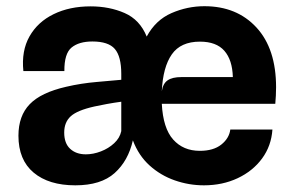

<svg xmlns="http://www.w3.org/2000/svg" viewBox="-20 -576 916 604"><path d="M217 7Q133.5 7 85.8 -33Q38 -73 38 -149Q38 -211.5 73.5 -248.2Q109 -285 188 -303Q235 -314 284.8 -318.2Q334.5 -322.5 361.5 -325V-343.5Q361.5 -398.5 341.2 -422Q321 -445.5 270.5 -445.5Q228.5 -445.5 205.2 -426.5Q182 -407.5 182.5 -352.5H53.5Q47 -416 72.8 -461.5Q98.5 -507 148.8 -531.5Q199 -556 265 -556Q324 -556 372 -535Q420 -514 441.5 -461Q469.5 -513 519.5 -534.8Q569.5 -556.5 623 -556.5Q725 -556.5 786.8 -489.5Q848.5 -422.5 848.5 -301.5Q848.5 -288 847.8 -275Q847 -262 846 -249.5H489Q493 -172.5 524.8 -137Q556.5 -101.5 608.5 -101.5Q651.5 -101.5 676.2 -121.2Q701 -141 704.5 -168.5H837Q833.5 -117 804.5 -77.5Q775.5 -38 727.8 -15.5Q680 7 621.5 7Q574.5 7 530 -8.5Q485.5 -24 450.8 -55.2Q416 -86.5 398 -134.5Q383.5 -70 340.5 -31.5Q297.5 7 217 7ZM489 -289Q492.5 -313 507.2 -323.2Q522 -333.5 550.5 -333.5H712.5Q711 -387.5 685.8 -416.2Q660.5 -445 609 -445Q548.5 -445 520.5 -405Q492.5 -365 489 -289ZM250 -90.5Q273.5 -90.5 297.5 -99.8Q321.5 -109 339.2 -125.5Q357 -142 361.5 -163.5V-256Q339 -253 316 -248.8Q293 -244.5 277 -241Q223 -229 202.5 -210.2Q182 -191.5 182 -159Q182 -125 200.8 -107.8Q219.5 -90.5 250 -90.5Z"/></svg>

Font: Spline Sans SemiBold
Style: Regular
Weight: 600
Designer: Eben Sorkin, Mirko Velimirovic
Foundry: Sorkin Type
Version: Version 1.000; ttfautohint (v1.8.3)